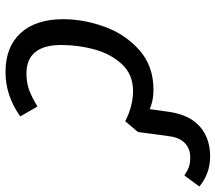

<svg xmlns="http://www.w3.org/2000/svg" viewBox="-64 -726 802 715"><g transform="rotate(90 337.5 -369.0)"><path d="M675 -710 634 -654Q616 -666 602 -671Q588 -676 566 -676Q535 -676 514 -656.5Q493 -637 488 -599L472 -481L432 -434Q374 -463 320 -463Q258 -463 219.5 -421.5Q181 -380 164.5 -319Q148 -258 148 -196Q148 -66 255 -66Q288 -66 315.5 -76Q343 -86 377 -107L414 -43Q337 12 249 12Q155 12 103.5 -44.5Q52 -101 52 -203Q52 -279 80 -356.5Q108 -434 167 -486.5Q226 -539 315 -539Q356 -539 387 -525L397 -597Q408 -673 451.5 -711.5Q495 -750 563 -750Q627 -750 675 -710Z"/></g></svg>

Font: Fira Sans
Style: Italic
Weight: 400
Italic angle: -8°
Designer: bBox Type GmbH & Carrois Corporate GbR & Edenspiekermann AG
Foundry: bBox Type GmbH & Carrois Corporate GbR & Edenspiekermann AG
Version: Version 4.301